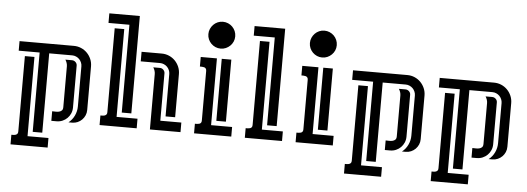

<svg xmlns="http://www.w3.org/2000/svg" viewBox="-51 -799 3023 1102"><g transform="rotate(5 1460.0 -248.5)"><path d="M214.8 -384.8V72.3H159.7V-384.8H39.1V-439.9H352.1Q374.5 -439.9 394.3 -431.4Q414.1 -422.9 428.7 -408Q443.4 -393.1 451.9 -373.3Q460.4 -353.5 460.4 -331.1V-79.6Q460.4 -63 454.1 -48.6Q447.8 -34.2 437 -23.4Q426.3 -12.7 411.9 -6.3Q397.5 0 380.9 0H359.4Q381.3 -17.1 393.3 -42.5Q405.3 -67.9 405.3 -95.7V-326.7Q405.3 -338.4 400.6 -349.1Q396 -359.9 388.2 -367.7Q380.4 -375.5 369.9 -380.1Q359.4 -384.8 347.7 -384.8ZM132.3 -356.9V99.6H252.9V154.8H39.1V99.6Q45.4 99.6 52 99.4Q58.6 99.1 64.2 97.2Q69.8 95.2 73.5 90.8Q77.1 86.4 77.1 77.6V-356.9ZM322.3 -319.3Q322.3 -329.1 319.1 -338.9Q315.9 -348.6 310.5 -356.9H348.6Q360.4 -356.9 369.1 -348.6Q377.9 -340.3 377.9 -328.1V-86.9Q377.9 -68.8 371.1 -53Q364.3 -37.1 352.5 -25.4Q340.8 -13.7 325 -6.8Q309.1 0 291 0H260.7V-55.2Q269.5 -55.2 280 -54.7Q290.5 -54.2 300 -56.4Q309.6 -58.6 315.9 -64.7Q322.3 -70.8 322.3 -84Z M631.8 -561V-55.2H752.4V0H538.6V-55.2Q544.4 -55.2 551.3 -55.4Q558.1 -55.7 563.7 -57.6Q569.3 -59.6 573 -64Q576.7 -68.4 576.7 -76.7V-561ZM714.4 -643.6V-82.5H659.2V-588.4H538.6V-643.6ZM911.6 -82.5V-326.7Q911.6 -338.4 907 -349.1Q902.3 -359.9 894.5 -367.7Q886.7 -375.5 876 -380.1Q865.2 -384.8 853.5 -384.8H742.2V-439.9H858.4Q880.9 -439.9 900.6 -431.4Q920.4 -422.9 935.1 -408Q949.7 -393.1 958.3 -373.3Q966.8 -353.5 966.8 -331.1V-82.5ZM828.6 -319.3Q828.6 -329.1 825.4 -338.9Q822.3 -348.6 816.9 -356.9H855Q866.7 -356.9 875.2 -348.4Q883.8 -339.8 883.8 -328.1V-55.2H1004.9V0H828.6Z M1083 -439.9H1176.3V-55.2H1297.4V0H1083V-55.2Q1088.9 -55.2 1095.7 -55.4Q1102.5 -55.7 1108.2 -57.4Q1113.8 -59.1 1117.4 -63.5Q1121.1 -67.9 1121.1 -76.7V-362.8Q1121.1 -371.6 1117.4 -376.2Q1113.8 -380.9 1108.2 -382.6Q1102.5 -384.3 1095.9 -384.5Q1089.4 -384.8 1083 -384.8ZM1259.3 -439.9V-82.5H1204.1V-439.9ZM1192.4 -652.3Q1208.5 -652.3 1222.7 -646.2Q1236.8 -640.1 1247.3 -629.6Q1257.8 -619.1 1263.9 -605Q1270 -590.8 1270 -574.7Q1270 -558.6 1263.9 -544.7Q1257.8 -530.8 1247.1 -520.3Q1236.3 -509.8 1222.4 -503.7Q1208.5 -497.6 1192.4 -497.6Q1176.3 -497.6 1162.4 -503.7Q1148.4 -509.8 1137.9 -520.3Q1127.4 -530.8 1121.3 -544.7Q1115.2 -558.6 1115.2 -574.7Q1115.2 -590.8 1121.3 -604.7Q1127.4 -618.7 1137.9 -629.4Q1148.4 -640.1 1162.4 -646.2Q1176.3 -652.3 1192.4 -652.3Z M1468.8 -561V-55.2H1589.8V0H1375.5V-55.2Q1381.3 -55.2 1388.2 -55.4Q1395 -55.7 1400.6 -57.4Q1406.2 -59.1 1409.9 -63.5Q1413.6 -67.9 1413.6 -76.7V-561ZM1551.8 -643.6V-82.5H1496.6V-588.4H1375.5V-643.6Z M1668 -439.9H1761.2V-55.2H1882.3V0H1668V-55.2Q1673.8 -55.2 1680.7 -55.4Q1687.5 -55.7 1693.1 -57.4Q1698.7 -59.1 1702.4 -63.5Q1706.1 -67.9 1706.1 -76.7V-362.8Q1706.1 -371.6 1702.4 -376.2Q1698.7 -380.9 1693.1 -382.6Q1687.5 -384.3 1680.9 -384.5Q1674.3 -384.8 1668 -384.8ZM1844.2 -439.9V-82.5H1789.1V-439.9ZM1777.3 -652.3Q1793.5 -652.3 1807.6 -646.2Q1821.8 -640.1 1832.3 -629.6Q1842.8 -619.1 1848.9 -605Q1855 -590.8 1855 -574.7Q1855 -558.6 1848.9 -544.7Q1842.8 -530.8 1832 -520.3Q1821.3 -509.8 1807.4 -503.7Q1793.5 -497.6 1777.3 -497.6Q1761.2 -497.6 1747.3 -503.7Q1733.4 -509.8 1722.9 -520.3Q1712.4 -530.8 1706.3 -544.7Q1700.2 -558.6 1700.2 -574.7Q1700.2 -590.8 1706.3 -604.7Q1712.4 -618.7 1722.9 -629.4Q1733.4 -640.1 1747.3 -646.2Q1761.2 -652.3 1777.3 -652.3Z M2136.2 -384.8V72.3H2081.1V-384.8H1960.4V-439.9H2273.4Q2295.9 -439.9 2315.7 -431.4Q2335.4 -422.9 2350.1 -408Q2364.7 -393.1 2373.3 -373.3Q2381.8 -353.5 2381.8 -331.1V-79.6Q2381.8 -63 2375.5 -48.6Q2369.1 -34.2 2358.4 -23.4Q2347.7 -12.7 2333.3 -6.3Q2318.8 0 2302.2 0H2280.8Q2302.7 -17.1 2314.7 -42.5Q2326.7 -67.9 2326.7 -95.7V-326.7Q2326.7 -338.4 2322 -349.1Q2317.4 -359.9 2309.6 -367.7Q2301.8 -375.5 2291.3 -380.1Q2280.8 -384.8 2269 -384.8ZM2053.7 -356.9V99.6H2174.3V154.8H1960.4V99.6Q1966.8 99.6 1973.4 99.4Q1980 99.1 1985.6 97.2Q1991.2 95.2 1994.9 90.8Q1998.5 86.4 1998.5 77.6V-356.9ZM2243.7 -319.3Q2243.7 -329.1 2240.5 -338.9Q2237.3 -348.6 2231.9 -356.9H2270Q2281.7 -356.9 2290.5 -348.6Q2299.3 -340.3 2299.3 -328.1V-86.9Q2299.3 -68.8 2292.5 -53Q2285.6 -37.1 2273.9 -25.4Q2262.2 -13.7 2246.3 -6.8Q2230.5 0 2212.4 0H2182.1V-55.2Q2190.9 -55.2 2201.4 -54.7Q2211.9 -54.2 2221.4 -56.4Q2231 -58.6 2237.3 -64.7Q2243.7 -70.8 2243.7 -84Z M2635.7 -384.8V72.3H2580.6V-384.8H2460V-439.9H2772.9Q2795.4 -439.9 2815.2 -431.4Q2835 -422.9 2849.6 -408Q2864.3 -393.1 2872.8 -373.3Q2881.3 -353.5 2881.3 -331.1V-79.6Q2881.3 -63 2875 -48.6Q2868.7 -34.2 2857.9 -23.4Q2847.2 -12.7 2832.8 -6.3Q2818.4 0 2801.8 0H2780.3Q2802.2 -17.1 2814.2 -42.5Q2826.2 -67.9 2826.2 -95.7V-326.7Q2826.2 -338.4 2821.5 -349.1Q2816.9 -359.9 2809.1 -367.7Q2801.3 -375.5 2790.8 -380.1Q2780.3 -384.8 2768.6 -384.8ZM2553.2 -356.9V99.6H2673.8V154.8H2460V99.6Q2466.3 99.6 2472.9 99.4Q2479.5 99.1 2485.1 97.2Q2490.7 95.2 2494.4 90.8Q2498 86.4 2498 77.6V-356.9ZM2743.2 -319.3Q2743.2 -329.1 2740 -338.9Q2736.8 -348.6 2731.4 -356.9H2769.5Q2781.2 -356.9 2790 -348.6Q2798.8 -340.3 2798.8 -328.1V-86.9Q2798.8 -68.8 2792 -53Q2785.2 -37.1 2773.4 -25.4Q2761.7 -13.7 2745.8 -6.8Q2730 0 2711.9 0H2681.6V-55.2Q2690.4 -55.2 2700.9 -54.7Q2711.4 -54.2 2720.9 -56.4Q2730.5 -58.6 2736.8 -64.7Q2743.2 -70.8 2743.2 -84Z"/></g></svg>

Font: Isar CAT
Style: Regular
Weight: 400
Designer: Digitized by Peter Wiegel
Foundry: CAT-Fonts, Peter Wiegel
Version: Version 1.000; ttfautohint (v1.3)